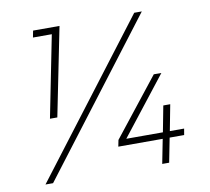

<svg xmlns="http://www.w3.org/2000/svg" viewBox="-78 -786 953 873"><g transform="rotate(-10 398.5 -349.5)"><path d="M98 0H63L596 -699H631ZM169 -291H135L210 -668H123L129 -699H251ZM634 0H602L624 -112H419L425 -142L635 -408H670L461 -141H630L653 -261H685L662 -141H728L723 -112H656Z"/></g></svg>

Font: Argentum Sans ExtraLight
Style: Italic
Weight: 200
Italic angle: -11°
Designer: Julieta Ulanovsky (font), Cristiano Sobral (main changes and remaster)
Foundry: Julieta Ulanovsky (font), Cristiano Sobral (main changes and remaster)
Version: Version 2.007;June 15, 2022;FontCreator 14.0.0.2814 64-bit; 